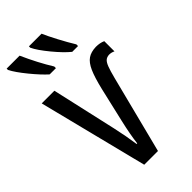

<svg xmlns="http://www.w3.org/2000/svg" viewBox="-239 -828 890 890"><g transform="rotate(-45 206.5 -383.0)"><path d="M413 -536V-469Q400 -476 384 -476Q369 -475 360 -467Q351 -459 343.5 -439.5Q336 -420 326 -381L229 0H139L4 -537H87L159 -218Q174 -151 182 -93H186Q192 -145 209 -218L248 -386Q263 -449 278 -482.5Q293 -516 313.5 -530Q334 -544 367 -545Q393 -545 413 -536ZM166 -617V-606H125Q95 -633 57 -679.5Q19 -726 3 -757V-766H88Q125 -683 166 -617ZM311 -617V-606H273Q242 -631 202.5 -679Q163 -727 149 -757V-766H232Q243 -740 266.5 -695.5Q290 -651 311 -617Z"/></g></svg>

Font: Noto Sans UI Cond
Style: Regular
Weight: 400
Width: 3
Designer: Monotype Design Team
Foundry: Monotype Imaging Inc.
Version: Version 1.001